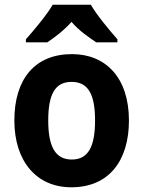

<svg xmlns="http://www.w3.org/2000/svg" viewBox="-20 -837 609 816"><path d="M366 -817H204C180 -775 124 -708 90 -670V-657H181C211 -677 251 -707 284 -744C315 -707 358 -678 389 -657H479V-670C443 -711 392 -772 366 -817ZM528 -325C528 -507 429 -607 286 -607C128 -607 41 -501 41 -325C41 -153 134 -41 283 -41C443 -41 528 -154 528 -325ZM185 -325C185 -436 214 -489 284 -489C355 -489 384 -436 384 -325C384 -214 355 -159 285 -159C215 -159 185 -214 185 -325Z"/></svg>

Font: Noto Sans Tamil UI SemiCondensed
Style: Bold
Weight: 700
Width: 4
Designer: Jelle Bosma - Monotype Design Team
Foundry: Monotype Imaging Inc.
Version: Version 2.004